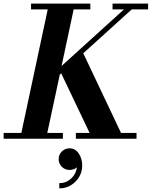

<svg xmlns="http://www.w3.org/2000/svg" viewBox="-44 -768 843 1063"><path d="M-23.9 0V-32.2H74.2L220.2 -715.8H127.9V-748H456.1V-715.8H363.8L296.9 -402.8L642.1 -715.8H579.1V-748H775.9V-715.8H685.1L417 -473.1L626 -32.2H711.9V0H376V-32.2H452.1L294.9 -361.8L287.1 -355L217.8 -32.2H304.2V0ZM340.8 53.2Q372.6 53.2 391.8 81.5Q411.1 109.9 411.1 147.9Q411.1 200.2 373.8 237.5Q336.4 274.9 284.2 274.9V246.1Q321.8 246.1 349.6 220.7Q377.4 195.3 381.8 158.2Q365.2 172.9 340.8 172.9Q315.9 172.9 298.3 155.3Q280.8 137.7 280.8 112.8Q280.8 87.9 298.3 70.6Q315.9 53.2 340.8 53.2Z"/></svg>

Font: Fin Serif Display
Style: Italic
Weight: 400
Italic angle: -12°
Designer: J. Blake Harris
Version: Version 1.006;FEAKit 1.0